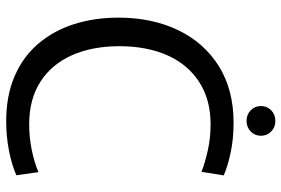

<svg xmlns="http://www.w3.org/2000/svg" viewBox="-168 -750 930 635"><g transform="rotate(90 297.5 -433.0)"><path d="M381.4 12Q295.5 12 230.9 -16.5Q166.3 -44.9 123.7 -95.7Q81 -146.5 59.9 -213.7Q38.8 -280.9 38.8 -358.7Q38.8 -470.1 80.1 -556.3Q121.3 -642.5 199.4 -691.3Q277.4 -740 386.4 -740Q441.3 -740 487.6 -729.8Q533.8 -719.6 560.6 -707.4L548.8 -633.9Q517.8 -645.9 476.8 -655Q435.9 -664 391.4 -664Q310.3 -664 252.1 -626.6Q193.9 -589.2 163.6 -521.3Q133.3 -453.4 133.3 -362.2Q133.3 -273.8 162.6 -206.7Q191.9 -139.5 249.8 -101.8Q307.7 -64 392 -64Q433.5 -64 475.3 -72.3Q517.2 -80.7 549.8 -94.7L560.1 -21.7Q526.3 -6.4 479 2.8Q431.7 12 381.4 12ZM380.3 -782.9Q359.2 -782.9 345.2 -796.8Q331.2 -810.6 331.2 -830.6Q331.2 -850.5 345.2 -864.3Q359.2 -878.2 380.3 -878.2Q401.4 -878.2 415.5 -864.3Q429.5 -850.5 429.5 -830.6Q429.5 -810.6 415.5 -796.8Q401.4 -782.9 380.3 -782.9Z"/></g></svg>

Font: Murecho Thin
Style: Regular
Weight: 100
Designer: Neil Summerour
Foundry: Positype
Version: Version 1.010